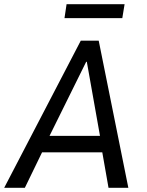

<svg xmlns="http://www.w3.org/2000/svg" viewBox="-33 -900 704 920"><path d="M-13 0 354 -705H440L582 0H487L451 -205L487 -170H137L186 -206L86 0ZM380 -604 193 -226 180 -249H470L450 -227L383 -604ZM276 -813 286 -880H564L553 -813Z"/></svg>

Font: Nunito Sans 7pt Condensed Medium
Style: Italic
Weight: 500
Width: 3
Italic angle: -9°
Designer: Vernon Adams
Foundry: Vernon Adams
Version: Version 3.101;gftools[0.9.27]